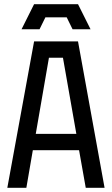

<svg xmlns="http://www.w3.org/2000/svg" viewBox="-20 -898 535 918"><path d="M15 0 143 -700H353L480 0H390L358 -180H137L106 0ZM151 -258H345L281 -622H214ZM169 -758H83L143 -878H353L413 -758H327L299 -815H197Z"/></svg>

Font: Tektur SemiCondensed
Style: Regular
Weight: 400
Width: 4
Designer: Adam Jagosz
Foundry: Adam Jagosz
Version: Version 1.005;gftools[0.9.30]